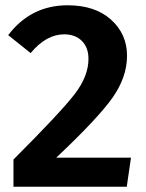

<svg xmlns="http://www.w3.org/2000/svg" viewBox="-20 -707 552 727"><path d="M236 -687Q340 -687 400.5 -632.5Q461 -578 461 -496Q461 -415 406 -337Q351 -259 193 -110H476L460 0H31V-103Q211 -283 263 -351Q315 -419 315 -484Q315 -527 290 -552Q265 -577 223 -577Q155 -577 96 -506L11 -574Q97 -687 236 -687Z"/></svg>

Font: FiraGO SemiBold
Style: Regular
Weight: 600
Designer: bBox Type
Foundry: bBox Type GmbH
Version: Version 1.001;PS 001.001;hotconv 1.0.88;makeotf.lib2.5.64775